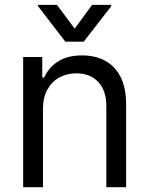

<svg xmlns="http://www.w3.org/2000/svg" viewBox="-20 -785 626 805"><path d="M160.2 -328.1V0H77.1V-545.9H157.2V-460H165Q184.1 -502 223.1 -527.3Q262.2 -552.7 324.2 -552.7Q379.4 -552.7 420.9 -530.3Q462.4 -507.8 485.6 -462.2Q508.8 -416.5 508.8 -346.7V0H425.8V-340.8Q425.8 -404.8 392.1 -441.2Q358.4 -477.5 300.3 -477.5Q260.3 -477.5 228.5 -460Q196.8 -442.4 178.5 -409.2Q160.2 -376 160.2 -328.1ZM218.8 -764.6 293 -665 366.2 -764.6H446.3V-758.8L331.1 -610.4H253.9L139.6 -758.8V-764.6Z"/></svg>

Font: Inter V
Style: 
Weight: 400
Designer: Rasmus Andersson
Foundry: rsms
Version: Version 4.000;git-a3f224843